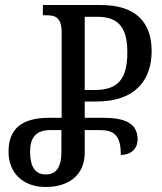

<svg xmlns="http://www.w3.org/2000/svg" viewBox="-20 -734 648 766"><path d="M162 12C258 12 318 -39 318 -124V-215H377C434 -215 462 -196 462 -116C505 -116 529 -143 529 -178C529 -245 473 -264 393 -264H318V-329H364C527 -329 585 -422 585 -530C585 -646 521 -714 382 -714H151V-673H167C200 -673 226 -664 226 -605V-264H177C66 -264 14 -220 14 -128C14 -46 70 12 162 12ZM318 -375V-667H369C454 -667 488 -622 488 -526C488 -417 450 -375 357 -375ZM162 -38C120 -38 100 -70 100 -129C100 -183 122 -215 180 -215H225V-129C225 -63 202 -38 162 -38Z"/></svg>

Font: Noto Serif Georgian ExtraCondensed
Style: Regular
Weight: 400
Width: 2
Designer: Monotype Design Team, Akaki Razmadze
Foundry: Google LLC
Version: Version 2.003